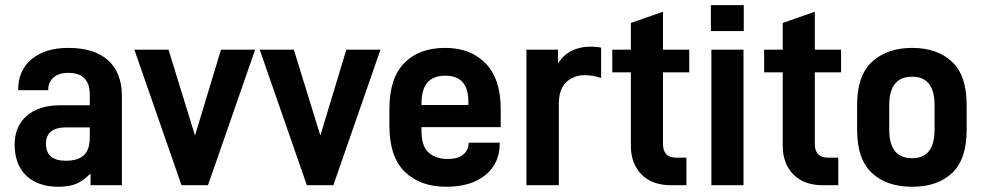

<svg xmlns="http://www.w3.org/2000/svg" viewBox="-20 -710 3770 736"><path d="M393.6 -479.5Q447.3 -431.6 447.3 -341.8V0H327.1V-44.9Q298.8 -16.6 273.4 -5.9Q246.1 5.9 204.1 5.9Q125 5.9 80.1 -37.1Q36.1 -80.1 36.1 -156.2Q36.1 -225.6 83 -266.6Q128.9 -306.6 213.9 -306.6H324.2V-347.7Q324.2 -430.7 241.2 -430.7Q206.1 -430.7 185.5 -413.1Q165 -395.5 165 -367.2V-364.3H49.8V-368.2Q49.8 -440.4 101.6 -483.4Q153.3 -526.4 242.2 -526.4Q340.8 -526.4 393.6 -479.5ZM302.7 -116.2Q324.2 -137.7 324.2 -184.6V-221.7H234.4Q156.2 -221.7 156.2 -159.2Q156.2 -93.8 232.4 -93.8Q280.3 -93.8 302.7 -116.2Z M495.1 -519.5H626L727.5 -190.4L827.1 -519.5H958L777.3 0H675.8Z M975.6 -519.5H1106.4L1208 -190.4L1307.6 -519.5H1438.5L1257.8 0H1156.2Z M1595.7 -222.7V-209Q1595.7 -150.4 1622.1 -126Q1649.4 -100.6 1695.3 -100.6Q1734.4 -100.6 1753.9 -116.2Q1775.4 -132.8 1776.4 -160.2L1777.3 -163.1H1895.5V-158.2Q1895.5 -84 1840.8 -39.1Q1786.1 5.9 1690.4 5.9Q1590.8 5.9 1531.2 -51.8Q1472.7 -109.4 1472.7 -228.5V-292Q1472.7 -410.2 1529.3 -467.8Q1585.9 -526.4 1686.5 -526.4Q1784.2 -526.4 1841.8 -466.8Q1899.4 -407.2 1899.4 -292V-222.7ZM1595.7 -310.5V-307.6H1775.4V-321.3Q1775.4 -419.9 1686.5 -419.9Q1642.6 -419.9 1619.1 -394.5Q1595.7 -369.1 1595.7 -310.5Z M1998 -519.5H2119.1V-465.8Q2137.7 -498 2169.9 -514.6Q2203.1 -531.2 2242.2 -531.2Q2267.6 -531.2 2284.2 -527.3V-411.1Q2252 -421.9 2222.7 -421.9Q2177.7 -421.9 2149.4 -393.6Q2122.1 -366.2 2122.1 -311.5V0H1998Z M2521.5 -432.6V-158.2Q2521.5 -105.5 2573.2 -105.5H2611.3V0H2552.7Q2480.5 0 2440.4 -40Q2398.4 -82 2398.4 -150.4V-432.6H2327.1V-519.5H2398.4V-622.1L2521.5 -665V-519.5H2622.1V-432.6Z M2707 -519.5H2830.1V0H2707ZM2705.1 -690.4H2831.1V-590.8H2705.1Z M3103.5 -432.6V-158.2Q3103.5 -105.5 3155.3 -105.5H3193.4V0H3134.8Q3062.5 0 3022.5 -40Q2980.5 -82 2980.5 -150.4V-432.6H2909.2V-519.5H2980.5V-622.1L3103.5 -665V-519.5H3204.1V-432.6Z M3265.6 -211.9V-308.6Q3265.6 -419.9 3322.3 -472.7Q3380.9 -526.4 3476.6 -526.4Q3573.2 -526.4 3629.9 -472.7Q3685.5 -419.9 3685.5 -308.6V-211.9Q3685.5 -99.6 3629.9 -46.9Q3574.2 5.9 3476.6 5.9Q3378.9 5.9 3322.3 -46.9Q3265.6 -99.6 3265.6 -211.9ZM3562.5 -212.9V-306.6Q3562.5 -416 3476.6 -416Q3388.7 -416 3388.7 -306.6V-212.9Q3388.7 -103.5 3476.6 -103.5Q3562.5 -103.5 3562.5 -212.9Z"/></svg>

Font: Altinn-DIN
Style: DIN-Bold
Weight: 700
Designer: Charles Nix
Foundry: Altinn
Version: Version 2.00